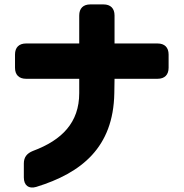

<svg xmlns="http://www.w3.org/2000/svg" viewBox="-20 -766 832 870"><path d="M144 81C349 18 494 -98 498 -344L499 -409H694C726 -409 744 -427 744 -459V-519C744 -551 726 -569 694 -569H499V-696C499 -728 481 -746 449 -746H389C357 -746 339 -728 339 -696V-569H98C66 -569 48 -551 48 -519V-459C48 -427 66 -409 98 -409H339V-344C339 -211 261 -131 129 -82C102 -71 88 -54 88 -25V38C88 74 110 91 144 81Z"/></svg>

Font: コーポレート・ロゴ（ラウンド）ver3 Bold
Style: Regular
Weight: 700
Designer: [KANA_main] LOGOTYPE.JP [Source Han Sans] Ryoko NISHIZUKA 西塚涼子 (kana, bopomofo & ideographs); Paul D. Hunt (Latin, Greek
Version: Version 12.001;FEAKit 1.0